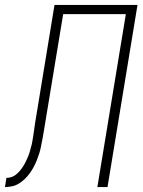

<svg xmlns="http://www.w3.org/2000/svg" viewBox="-59 -755 579 775"><path d="M-39 0 -33 -37Q-22 -37 -12 -40.5Q-2 -44 6.5 -51Q15 -58 22 -66.5Q29 -75 35 -84.5Q41 -94 45.5 -103.5Q50 -113 54.5 -123.5Q59 -134 61.5 -144Q64 -154 67 -164Q70 -174 71.5 -184.5Q73 -195 75 -205Q79 -233 83 -260.5Q87 -288 92 -315L161 -735H496L375 0H334L449 -698H196L117 -220Q115 -206 112 -192Q109 -178 106.5 -164Q104 -150 99.5 -136Q95 -122 89.5 -108Q84 -94 77 -81Q70 -68 61 -55.5Q52 -43 41 -32.5Q30 -22 17 -14Q4 -6 -10.5 -3Q-25 0 -39 0Z"/></svg>

Font: Iosevka SS18 Extralight
Style: Italic
Weight: 200
Italic angle: -9°
Monospace: yes
Designer: Belleve Invis
Foundry: Belleve Invis
Version: Version 25.1.1; ttfautohint (v1.8.4)